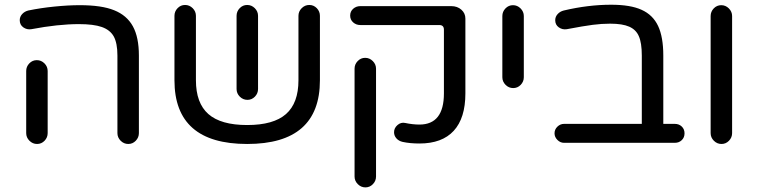

<svg xmlns="http://www.w3.org/2000/svg" viewBox="-20 -603 3201 812"><path d="M476.6 -40V-368.2Q476.6 -420.9 460.9 -449.2Q445.3 -476.6 410.6 -488.8Q376 -501 313.5 -501Q225.6 -501 112.3 -479.5Q93.8 -476.6 78.6 -487.3Q63.5 -498 63.5 -517.6Q63.5 -532.2 73.7 -543.5Q84 -554.7 99.6 -558.6Q151.4 -569.3 210 -575.2Q268.6 -581.1 317.4 -581.1Q410.2 -581.1 462.9 -559.6Q516.6 -538.1 542 -491.7Q567.4 -445.3 567.4 -368.2V-40Q567.4 -21.5 554.2 -7.8Q541 5.9 522.5 5.9Q503.9 5.9 490.2 -7.8Q476.6 -21.5 476.6 -40ZM90.8 -302.7Q90.8 -321.3 104 -335Q117.2 -348.6 135.7 -348.6Q154.3 -348.6 168 -335Q181.6 -321.3 181.6 -302.7V-40Q181.6 -21.5 168.5 -7.8Q155.3 5.9 136.7 5.9Q118.2 5.9 104.5 -7.8Q90.8 -21.5 90.8 -40Z M717.8 -263.7V-536.1Q717.8 -554.7 731 -568.4Q744.1 -582 762.7 -582Q781.2 -582 794.9 -568.4Q808.6 -554.7 808.6 -536.1V-263.7Q808.6 -167 861.3 -120.6Q914.1 -74.2 1025.4 -74.2Q1136.7 -74.2 1189.5 -120.6Q1242.2 -167 1242.2 -263.7V-536.1Q1242.2 -554.7 1255.9 -568.4Q1269.5 -582 1288.1 -582Q1306.6 -582 1319.8 -568.4Q1333 -554.7 1333 -536.1V-263.7Q1333 5.9 1025.4 5.9Q717.8 5.9 717.8 -263.7ZM980.5 -536.1Q980.5 -554.7 993.7 -568.4Q1006.8 -582 1025.4 -582Q1043.9 -582 1057.6 -568.4Q1071.3 -554.7 1071.3 -536.1V-226.6Q1071.3 -208 1058.1 -194.3Q1044.9 -180.7 1026.4 -180.7Q1007.8 -180.7 994.1 -194.3Q980.5 -208 980.5 -226.6Z M1682.6 -2.9Q1666 -6.8 1656.2 -18.1Q1646.5 -29.3 1646.5 -43.9Q1646.5 -61.5 1661.1 -74.2Q1675.8 -86.9 1693.4 -83Q1725.6 -76.2 1753.9 -76.2Q1857.4 -76.2 1857.4 -208V-477.5Q1857.4 -497.1 1837.9 -497.1H1503.9Q1486.3 -497.1 1473.6 -508.3Q1460.9 -519.5 1460.9 -537.1Q1460.9 -554.7 1473.6 -565.9Q1486.3 -577.1 1503.9 -577.1H1888.7Q1914.1 -577.1 1931.2 -562Q1948.2 -546.9 1948.2 -524.4V-208Q1948.2 -103.5 1898.9 -49.8Q1849.6 3.9 1753.9 3.9Q1713.9 3.9 1682.6 -2.9ZM1479.5 -312.5Q1479.5 -331.1 1492.7 -344.7Q1505.9 -358.4 1524.4 -358.4Q1543 -358.4 1556.6 -344.7Q1570.3 -331.1 1570.3 -312.5V143.6Q1570.3 162.1 1557.1 175.8Q1543.9 189.5 1525.4 189.5Q1506.8 189.5 1493.2 175.8Q1479.5 162.1 1479.5 143.6Z M2104.5 -276.4V-535.2Q2104.5 -553.7 2117.7 -567.4Q2130.9 -581.1 2149.4 -581.1Q2168 -581.1 2181.6 -567.4Q2195.3 -553.7 2195.3 -535.2V-276.4Q2195.3 -257.8 2182.1 -244.1Q2168.9 -230.5 2150.4 -230.5Q2131.8 -230.5 2118.2 -244.1Q2104.5 -257.8 2104.5 -276.4Z M2325.2 -39.1Q2325.2 -55.7 2337.4 -67.4Q2349.6 -79.1 2365.2 -79.1H2694.3V-368.2Q2694.3 -421.9 2681.6 -450.2Q2669.9 -477.5 2641.1 -490.2Q2612.3 -502.9 2560.5 -502.9Q2524.4 -502.9 2486.8 -498Q2449.2 -493.2 2377 -479.5Q2358.4 -476.6 2343.3 -487.3Q2328.1 -498 2328.1 -517.6Q2328.1 -532.2 2338.4 -543.5Q2348.6 -554.7 2364.3 -558.6Q2467.8 -583 2564.5 -583Q2646.5 -583 2693.4 -561.5Q2741.2 -540 2763.2 -493.2Q2785.2 -446.3 2785.2 -368.2V-79.1H2834Q2851.6 -79.1 2863.3 -67.9Q2875 -56.6 2875 -39.1Q2875 -21.5 2863.3 -10.3Q2851.6 1 2834 1H2365.2Q2349.6 1 2337.4 -11.2Q2325.2 -23.4 2325.2 -39.1Z M2985.4 -40V-535.2Q2985.4 -553.7 2998.5 -567.4Q3011.7 -581.1 3030.3 -581.1Q3048.8 -581.1 3062.5 -567.4Q3076.2 -553.7 3076.2 -535.2V-40Q3076.2 -21.5 3063 -7.8Q3049.8 5.9 3031.2 5.9Q3012.7 5.9 2999 -7.8Q2985.4 -21.5 2985.4 -40Z"/></svg>

Font: jf-openhuninn-2.0
Style: Regular
Weight: 400
Designer: [Kosugi Maru]
Designed by MOTOYA      

[Varela Round]
Joe Prince (Latin component); Avraham Cornfeld (Hebrew component)
Foundry: justfont CO.,LTD.
Version: 2.0